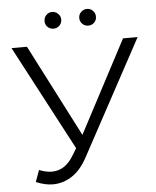

<svg xmlns="http://www.w3.org/2000/svg" viewBox="-56 -844 736 904"><g transform="rotate(-5 312.5 -392.5)"><path d="M615 -644 322 -102Q291 -44 249 -16Q207 12 157 12Q121 12 78 -6L98 -61Q131 -48 158 -48Q222 -48 262 -117L281 -148L19 -644H92L316 -208L546 -644ZM185 -757Q185 -774 196.5 -785.5Q208 -797 224 -797Q240 -797 252 -785.5Q264 -774 264 -757.5Q264 -741 252.5 -729.5Q241 -718 224.5 -718Q208 -718 196.5 -729Q185 -740 185 -757ZM388 -797Q405 -797 416.5 -785.5Q428 -774 428 -757Q428 -740 416.5 -729Q405 -718 388.5 -718Q372 -718 360.5 -729.5Q349 -741 349 -757.5Q349 -774 361 -785.5Q373 -797 388 -797Z"/></g></svg>

Font: Montserrat Ace
Style: Regular
Weight: 400
Designer: Julieta Ulanovsky
Foundry: Julieta Ulanovsky
Version: Version 1